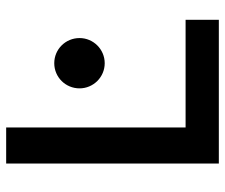

<svg xmlns="http://www.w3.org/2000/svg" viewBox="-74 -660 733 626"><g transform="rotate(-90 293.0 -346.5)"><path d="M73.2 0H542V-108.4H190.9V-693.4H73.2ZM400.4 -372.1C445.8 -372.1 482.4 -409.2 482.4 -454.1C482.4 -500 445.8 -536.6 400.4 -536.6C355 -536.6 318.4 -500 318.4 -454.1C318.4 -409.2 355 -372.1 400.4 -372.1Z"/></g></svg>

Font: Cascadia Code NF SemiBold
Style: Regular
Weight: 600
Monospace: yes
Designer: Aaron Bell
Foundry: Saja Typeworks
Version: Version 2404.023